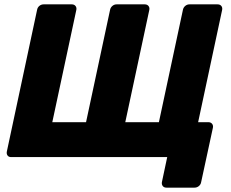

<svg xmlns="http://www.w3.org/2000/svg" viewBox="-20 -720 1060 880"><path d="M742.5 140Q731.9 140 726.1 132.8Q720.4 125.5 722 114.9L746.4 0H30.8Q20.1 0 14.7 -7.2Q9.3 -14.5 11.3 -25.1L150 -674.9Q152 -686.1 160.6 -693.1Q169.1 -700 179.8 -700H309Q320 -700 325.9 -692.8Q331.9 -685.5 329.9 -674.9L219.7 -160H374.4L484.5 -674.9Q486.5 -685.5 495.1 -692.8Q503.6 -700 514.3 -700H643.5Q654.5 -700 660.4 -692.8Q666.4 -685.5 664.4 -674.9L554.2 -160H708.3L818.4 -674.9Q820.4 -685.5 828.9 -692.8Q837.5 -700 848.1 -700H977.4Q988.4 -700 994.3 -692.8Q1000.2 -685.5 998.2 -674.9L888.1 -160H935Q946 -160 951.9 -152.7Q957.9 -145.5 955.9 -134.9L901.9 114.9Q900.2 125.5 891.5 132.8Q882.7 140 871.7 140Z"/></svg>

Font: Rubik Light
Style: Italic
Weight: 300
Italic angle: -12°
Designer: Hubert and Fischer
Foundry: Hubert and Fischer
Version: Version 2.300;gftools[0.9.30]